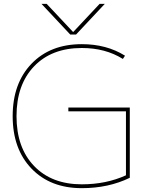

<svg xmlns="http://www.w3.org/2000/svg" viewBox="-20 -970 777 1000"><path d="M196 -950H223L360 -804H362L499 -950H526L376 -790H346ZM656 -44Q545 10 406 10Q242 10 144 -92Q46 -194 46 -365Q46 -536 144 -638Q242 -740 406 -740Q535 -740 631 -680L620 -663Q529 -720 406 -720Q249 -720 157.5 -624.5Q66 -529 66 -365Q66 -201 157.5 -105.5Q249 -10 406 -10Q533 -10 636 -57V-390H336V-410H656Z"/></svg>

Font: M PLUS 1p Thin
Style: Regular
Weight: 250
Version: Version 1.062